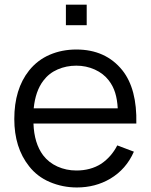

<svg xmlns="http://www.w3.org/2000/svg" viewBox="-20 -791 650 826"><path d="M353 -682.5H263.5V-771H353ZM165.5 -123Q189.5 -91.5 227.2 -74.5Q265 -57.5 308.5 -57.5Q370 -57.5 415.5 -86.5Q459.5 -116.5 484.5 -165.5L556 -138.5Q523 -63 454 -22Q390 15.5 310.5 15.5Q249.5 15.5 194 -8Q140 -31 105 -76Q41.5 -156 41.5 -279Q41.5 -407.5 105 -487.5Q141.5 -533 194 -555.5Q246.5 -578 308.5 -578Q434.5 -578 506.5 -488.5Q570 -408.5 566.5 -259.5H124Q127 -174.5 165.5 -123ZM166.5 -444Q132.5 -399.5 125 -325H486.5Q484.5 -362.5 475.5 -391.8Q466.5 -421 448 -445Q425 -475 387.8 -491.8Q350.5 -508.5 308.5 -508.5Q265 -508.5 227.8 -492.2Q190.5 -476 166.5 -444Z"/></svg>

Font: Russisch Sans
Style: Regular
Weight: 400
Designer: Michael Sharanda (font) & Cristiano Sobral (main changes)
Foundry: Michael Sharanda
Version: Version 2.00;October 25, 2020;FontCreator 13.0.0.2681 64-bit